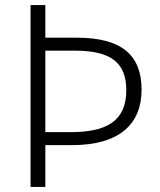

<svg xmlns="http://www.w3.org/2000/svg" viewBox="-20 -734 629 754"><path d="M536 -382C536 -518 457 -586 282 -586H158V-714H100V0H158V-164H262C452 -164 536 -249 536 -382ZM256 -215H158V-535H275C415 -535 476 -488 476 -380C476 -258 398 -215 256 -215Z"/></svg>

Font: Noto Sans Sinhala UI Light
Style: Regular
Weight: 300
Designer: Jelle Bosma - Monotype Design Team
Foundry: Monotype Imaging Inc.
Version: Version 2.006